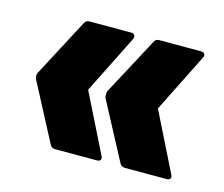

<svg xmlns="http://www.w3.org/2000/svg" viewBox="-63 -525 608 521"><g transform="rotate(15 241.5 -264.5)"><path d="M325 -85Q316 -85 311 -93L225 -255Q224 -260 224 -264.5Q224 -269 225 -273L311 -434Q315 -444 325 -444H443Q450 -444 453 -439.5Q456 -435 452 -428L370 -264L451 -101Q455 -94 452.5 -89.5Q450 -85 443 -85ZM129 -85Q120 -85 115 -93L30 -255Q28 -260 28 -264.5Q28 -269 30 -273L115 -434Q119 -444 129 -444H247Q254 -444 256.5 -439.5Q259 -435 256 -428L174 -264L255 -101Q259 -94 256.5 -89.5Q254 -85 247 -85Z"/></g></svg>

Font: Sofia Sans Condensed Black
Style: Regular
Weight: 900
Designer: Botio Nikoltchev, Ani Petrova
Foundry: lettersoup
Version: Version 4.101